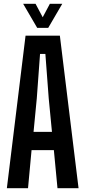

<svg xmlns="http://www.w3.org/2000/svg" viewBox="-20 -987 448 1007"><path d="M16 0 114 -800H294L392 0H281.5L262.5 -199.5H145.5L127 0ZM156 -295.5H252.5L235.5 -471.5L218 -704H190L173 -471.5ZM175 -841 101.5 -967H166.5L204 -896.5L241.5 -967H306.5L233 -841Z"/></svg>

Font: Big Shoulders Display Thin
Style: Bold
Weight: 700
Version: Version 2.002